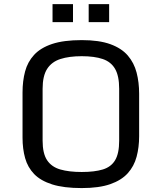

<svg xmlns="http://www.w3.org/2000/svg" viewBox="-20 -914 795 944"><path d="M381.8 10.7Q293.5 10.7 236.6 -7.3Q179.7 -25.4 147.9 -58.3Q116.2 -91.3 103.5 -136.7Q90.8 -182.1 90.8 -237.3V-459.5Q90.8 -515.6 103.3 -562.5Q115.7 -609.4 147.5 -644Q179.2 -678.7 236.1 -697.8Q293 -716.8 381.8 -716.8Q467.3 -716.8 522.5 -696.8Q577.6 -676.8 608.4 -640.9Q639.2 -605 651.6 -557.1Q664.1 -509.3 664.1 -453.1V-244.1Q664.1 -189.9 651.6 -143.3Q639.2 -96.7 608.2 -62.3Q577.1 -27.8 522 -8.5Q466.8 10.7 381.8 10.7ZM381.8 -68.4Q444.8 -68.4 485.6 -80.8Q526.4 -93.3 546.1 -126.5Q565.9 -159.7 565.9 -222.2V-477.5Q565.9 -540.5 545.9 -575.2Q525.9 -609.9 485.1 -623.8Q444.3 -637.7 381.8 -637.7Q319.8 -637.7 276.9 -623.8Q233.9 -609.9 211.7 -575.2Q189.5 -540.5 189.5 -477.5V-222.2Q189.5 -159.7 211.4 -126.5Q233.4 -93.3 276.4 -80.8Q319.3 -68.4 381.8 -68.4ZM238.3 -893.6H338.9V-805.2H238.3ZM416 -893.6H516.6V-805.2H416Z"/></svg>

Font: Monda
Style: Regular
Weight: 400
Designer: Vernon Adams
Foundry: Vernon Adams
Version: Version 2.100; ttfautohint (v1.8.3)